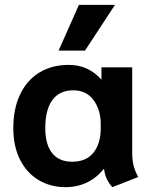

<svg xmlns="http://www.w3.org/2000/svg" viewBox="-20 -763 626 793"><path d="M35 -234Q35 -315 63.5 -374Q92 -433 143.5 -464Q195 -495 264 -495Q345 -495 399 -434V-485H526V-136Q526 -101 532 -78Q538 -55 551 -32L444 10Q414 -23 410 -65H408Q380 -29 339.5 -9.5Q299 10 251 10Q189 10 140 -19Q91 -48 63 -103Q35 -158 35 -234ZM396 -233V-251Q396 -309 366.5 -349.5Q337 -390 282 -390Q226 -390 196.5 -350Q167 -310 167 -234Q167 -166 195.5 -130.5Q224 -95 278 -95Q336 -95 366 -132.5Q396 -170 396 -233ZM306 -743H455L331 -554H222Z"/></svg>

Font: Niramit
Style: Bold
Weight: 700
Designer: Katatrad Aksorn Co.,Ltd.
Foundry: Cadson Demak Co.,Ltd.
Version: Version 1.001; ttfautohint (v1.6)